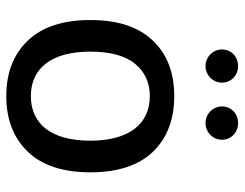

<svg xmlns="http://www.w3.org/2000/svg" viewBox="-102 -656 763 599"><g transform="rotate(90 279.5 -356.5)"><path d="M279.8 -518.6C207 -518.6 149.4 -496.6 106.9 -452.1C64 -407.7 42.5 -342.3 42.5 -256.8C42.5 -171.4 64 -106 106.9 -61.5C149.4 -17.1 207 5.4 279.8 5.4C352.5 5.4 410.2 -17.1 453.1 -61.5C496.1 -106 517.6 -171.4 517.6 -256.8C517.6 -342.3 496.1 -407.7 453.6 -452.1C410.6 -496.6 352.5 -518.6 279.8 -518.6ZM279.8 -442.4C363.8 -442.4 418.9 -381.3 418.9 -256.8C418.9 -131.8 364.3 -71.3 279.8 -71.3C195.8 -71.3 141.1 -131.8 141.1 -256.8C141.1 -318.8 153.8 -365.7 179.2 -396.5C204.6 -427.2 238.3 -442.4 279.8 -442.4ZM134.3 -667.5C134.3 -639.6 157.2 -616.2 186 -616.2C214.8 -616.2 237.8 -639.6 237.8 -667.5C237.8 -696.3 214.8 -717.8 186 -717.8C157.2 -717.8 134.3 -696.3 134.3 -667.5ZM312 -667.5C312 -639.6 335 -616.2 363.8 -616.2C393.1 -616.2 416 -639.6 416 -667.5C416 -696.3 393.1 -717.8 363.8 -717.8C335 -717.8 312 -696.3 312 -667.5Z"/></g></svg>

Font: Estedad Medium
Style: Regular
Weight: 500
Designer: Amin Abedi
Version: Version 7.3